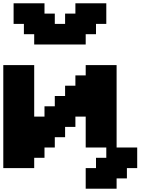

<svg xmlns="http://www.w3.org/2000/svg" viewBox="-20 -1020 977 1165"><path d="M500 125H687.5V62.5H750V0H812.5V-125H687.5V-625H500V-562.5H437.5V-500H375V-437.5H312.5V-375H250V-312.5H187.5V-625H0V0H187.5V-62.5H250V-125H312.5V-187.5H375V-250H437.5V-312.5H500V-125H625V-62.5H562.5V0H500ZM187.5 -750H500V-812.5H562.5V-875H625V-1000H437.5V-937.5H375V-875H312.5V-937.5H250V-1000H62.5V-875H125V-812.5H187.5Z"/></svg>

Font: Faithful 32x
Style: Semibold
Weight: 400
Foundry: Faithful Resource Pack
Version: Version 1.0; January 27, 2023